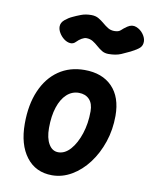

<svg xmlns="http://www.w3.org/2000/svg" viewBox="-86 -828 710 898"><g transform="rotate(10 269.0 -379.0)"><path d="M223 5.5Q145 5.5 100.5 -52.8Q56 -111 56 -210.5Q56 -301 84.8 -367.5Q113.5 -434 165.8 -470Q218 -506 288.5 -506Q372.5 -506 420 -457.2Q467.5 -408.5 467.5 -319.5Q467.5 -254 447.8 -195.2Q428 -136.5 394 -91.5Q360 -46.5 315.8 -20.5Q271.5 5.5 223 5.5ZM233 -105.5Q264.5 -105.5 290.8 -135.2Q317 -165 333 -213.8Q349 -262.5 349 -320Q349 -357 330.5 -376.5Q312 -396 280.5 -396Q248 -396 223.2 -373.2Q198.5 -350.5 184.8 -308.8Q171 -267 171 -210Q171 -162 187.8 -133.8Q204.5 -105.5 233 -105.5ZM384.5 -599Q366.5 -599 353 -607.2Q339.5 -615.5 327.2 -626.5Q315 -637.5 301.5 -645.8Q288 -654 270.5 -654Q261 -654 248.5 -646.8Q236 -639.5 226 -629Q214.5 -616.5 199.2 -618Q184 -619.5 170 -630Q156 -640.5 146.8 -655.8Q137.5 -671 137.5 -686Q137.5 -704.5 154.2 -718.5Q171 -732.5 189 -740.5Q204.5 -748 226 -756.2Q247.5 -764.5 274.5 -764.5Q295 -764.5 309.5 -756Q324 -747.5 336.5 -736.8Q349 -726 362.2 -717.8Q375.5 -709.5 393 -709.5Q413.5 -709.5 423 -719Q432.5 -728.5 449.5 -740Q470.5 -754 491 -746Q511.5 -738 524.8 -719.8Q538 -701.5 538 -684.5Q538 -665.5 526 -654.2Q514 -643 485.5 -628.5Q468.5 -620 444.2 -609.5Q420 -599 384.5 -599Z"/></g></svg>

Font: Edu AU VIC WA NT Hand SemiBold
Style: Regular
Weight: 600
Version: Version 1.001